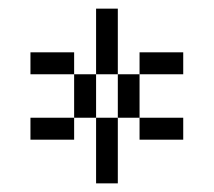

<svg xmlns="http://www.w3.org/2000/svg" viewBox="-20 -720 490 440"><path d="M250 -450.2V-549.8H200.2V-700.2H250V-549.8H299.8V-450.2H399.9V-399.9H299.8V-450.2ZM399.9 -549.8H299.8V-600.1H399.9ZM200.2 -549.8V-450.2H149.9V-399.9H49.8V-450.2H149.9V-549.8H49.8V-600.1H149.9V-549.8ZM200.2 -450.2H250V-299.8H200.2Z"/></svg>

Font: Redaction 50
Style: Bold
Weight: 700
Designer: Jeremy Mickel / Forest Young
Foundry: MCKL
Version: Version 2.001;hotconv 1.0.113;makeotfexe 2.5.65598 DEVELOPME